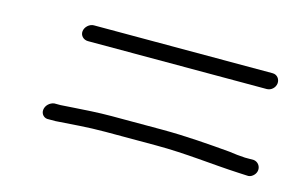

<svg xmlns="http://www.w3.org/2000/svg" viewBox="-46 -525 710 446"><g transform="rotate(15 309.5 -302.5)"><path d="M224.2 -193H346.2C418.4 -193 482 -184.2 548 -181L567.9 -180C573.1 -179.3 578 -180.8 582.3 -184.5C596.8 -196.6 589.9 -217 574 -219H553C540.4 -219.7 527.5 -221 514.4 -223C465.2 -227.3 406.5 -232 350.3 -232H227.8C197.5 -232 163.5 -229.7 137.9 -228L107.7 -226H92.7C82.5 -224.7 72.6 -216.1 71.5 -205C70.4 -194.6 78.7 -185.7 89.6 -187H105.6C144.4 -189.4 180 -193 224.2 -193ZM130.5 -386H560.5C571 -386 580.3 -394.4 581.5 -405C582.6 -415.6 575.1 -425 564.5 -425H134.5C124 -425 113.6 -415.6 112.5 -405C111.3 -394.4 119.9 -386 130.5 -386Z"/></g></svg>

Font: Just Breathe
Style: Obl2
Weight: 400
Foundry: Cannot Into Space Fonts
Version: Version 0.72